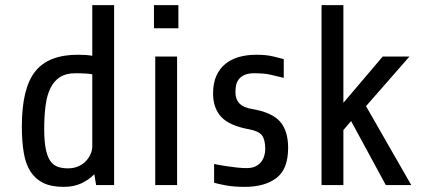

<svg xmlns="http://www.w3.org/2000/svg" viewBox="-20 -720 1655 747"><path d="M354 0 347 -42Q324 -19 295 -6Q266 7 228 7Q180 7 149 -8Q118 -23 99 -52Q80 -81 72.5 -125.5Q65 -170 65 -228Q65 -376 116.5 -441.5Q168 -507 283 -507Q300 -507 314 -506Q328 -505 339 -503V-700H424V0ZM244 -65Q267 -65 285 -73Q303 -81 315 -94Q327 -107 333 -122Q339 -137 339 -150V-431Q328 -433 312 -434Q296 -435 273 -435Q237 -435 214 -420.5Q191 -406 177 -378.5Q163 -351 157.5 -310.5Q152 -270 152 -218Q152 -173 157.5 -143.5Q163 -114 174 -96.5Q185 -79 202.5 -72Q220 -65 244 -65Z M579 -610V-700H674V-610ZM584 0V-500H669V0Z M1101 -145Q1101 -62 1055.5 -27.5Q1010 7 933 7Q890 7 860 1.5Q830 -4 813 -9V-82Q822 -80 836.5 -77.5Q851 -75 868 -72.5Q885 -70 903.5 -68Q922 -66 940 -66Q960 -66 973.5 -72.5Q987 -79 995.5 -89.5Q1004 -100 1008 -113.5Q1012 -127 1012 -140Q1012 -176 999.5 -193Q987 -210 949 -217Q872 -231 840.5 -265.5Q809 -300 809 -356Q809 -397 822 -425.5Q835 -454 857.5 -472Q880 -490 910.5 -498.5Q941 -507 977 -507Q1016 -507 1042.5 -500.5Q1069 -494 1084 -490V-417Q1058 -423 1034 -429Q1010 -435 969 -435Q946 -435 931.5 -428.5Q917 -422 909 -411.5Q901 -401 898.5 -388Q896 -375 896 -361Q896 -306 960 -296Q1038 -283 1069.5 -247Q1101 -211 1101 -145Z M1481 0 1346 -249 1316 -214V0H1231V-700H1316V-320L1469 -500H1573L1404 -307L1580 0Z"/></svg>

Font: Share
Style: Regular
Weight: 400
Designer: Ralph du Carrois
Version: Version 1.002